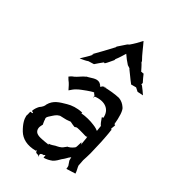

<svg xmlns="http://www.w3.org/2000/svg" viewBox="-188 -856 876 978"><g transform="rotate(30 249.5 -367.0)"><path d="M36 -127H37C36 -109 41 -84 62 -49C81 -18 115 2 169 2C169 1 169 0 168 -1C168 -4 171 -2 172 1C173 3 173 8 173 9H174C174 8 174 7 175 8C178 13 180 12 189 15C192 17 195 20 197 22C196 20 193 15 194 11C193 3 204 0 214 1C214 1 215 1 215 2V1C215 -1 224 -6 222 2C220 6 219 10 220 13C237 13 253 9 268 3C283 -5 294 -17 304 -27C315 -35 324 -45 330 -51C337 -56 341 -60 341 -60V-40L350 -14C350 -8 350 -1 349 5L350 4C367 3 384 3 401 2C401 -13 395 -29 394 -41L401 -77C405 -90 412 -110 416 -126L434 -203C439 -229 445 -256 448 -282L447 -284C447 -285 445 -288 444 -289C445 -291 447 -294 447 -295C449 -303 452 -306 452 -308L453 -315C453 -313 450 -313 447 -316C451 -356 451 -400 438 -413C430 -425 417 -437 400 -443C374 -449 338 -453 302 -453C298 -451 292 -447 290 -444L283 -451C285 -451 290 -452 292 -452H284C281 -456 277 -459 273 -462C251 -474 226 -458 202 -454V-453C197 -451 188 -446 183 -443C168 -433 153 -423 138 -418C133 -415 128 -412 123 -408L132 -393C143 -380 150 -364 158 -348H159C168 -356 178 -365 189 -371C206 -381 223 -386 240 -393C252 -397 265 -402 277 -404C278 -402 279 -399 281 -397C290 -390 286 -385 285 -378H286C286 -380 289 -385 290 -387C349 -394 387 -365 382 -315H379C376 -316 374 -314 375 -311L374 -312H373C374 -311 376 -309 376 -308L383 -289C385 -283 389 -277 392 -273L387 -241C384 -244 371 -253 355 -259C332 -269 301 -277 274 -279L275 -287V-288C275 -286 275 -285 273 -285C241 -292 211 -290 187 -283C148 -272 117 -264 97 -229C94 -219 86 -209 71 -199C62 -189 54 -178 50 -165L49 -164C52 -163 55 -161 58 -159C63 -154 53 -155 45 -156H43C44 -156 44 -155 44 -155C43 -150 38 -128 37 -128ZM127 -517C139 -519 160 -522 172 -527C182 -527 194 -528 204 -528C216 -539 231 -551 243 -561C245 -561 248 -560 249 -559C261 -569 272 -585 284 -598L286 -605C299 -621 311 -642 320 -656C330 -641 343 -624 356 -610L370 -601H372C372 -601 371 -600 371 -599C388 -577 402 -555 419 -534L418 -533H449L467 -517C478 -517 488 -516 498 -515L499 -516C490 -529 481 -543 471 -555C470 -557 467 -559 464 -560C465 -562 467 -566 467 -568V-570C459 -584 453 -600 447 -613H446C445 -612 441 -613 439 -614C437 -614 432 -616 432 -615V-614C425 -627 418 -644 409 -657L408 -664C391 -693 378 -728 364 -756H363C349 -740 329 -720 311 -705L301 -700C288 -688 272 -674 259 -663C260 -663 257 -659 257 -658L211 -609C211 -609 210 -609 210 -608L209 -607L173 -570C171 -568 169 -567 168 -566C170 -566 172 -568 174 -568C175 -569 177 -570 178 -570C177 -569 176 -567 175 -566C161 -549 142 -533 127 -518ZM128 -160C126 -172 132 -176 144 -187C159 -200 166 -209 186 -214C193 -214 206 -213 216 -213C229 -212 239 -215 248 -215C257 -210 271 -204 279 -201V-202C293 -205 283 -207 309 -201C342 -193 357 -184 359 -192C359 -189 359 -186 359 -183C359 -183 358 -183 359 -183L352 -141C351 -135 352 -149 348 -150H347C344 -142 341 -127 336 -116C330 -110 315 -100 301 -97H298C294 -94 288 -89 284 -86C273 -75 252 -72 242 -70C232 -67 220 -62 209 -62L206 -55C206 -56 205 -57 205 -58C205 -58 206 -57 206 -57C206 -57 206 -58 206 -58H205C205 -59 204 -61 204 -62C204 -61 204 -59 205 -58C194 -59 180 -62 169 -64C135 -70 120 -81 122 -105C123 -114 129 -124 133 -132L132 -133C131 -142 128 -151 129 -160ZM204 -62C203 -63 203 -64 204 -65ZM293 -452C297 -452 301 -454 305 -454C304 -454 304 -453 303 -453C300 -453 296 -452 293 -452ZM305 -454 321 -456C313 -455 317 -458 308 -455C307 -455 306 -455 305 -454ZM446 -321C446 -322 445 -324 445 -325C445 -325 446 -323 446 -323ZM449 -284V-286C449 -285 450 -284 450 -283C450 -283 449 -284 449 -284ZM451 -279C451 -279 450 -283 450 -283C450 -282 450 -280 451 -281ZM451 -280H452L451 -281Z"/></g></svg>

Font: Charger Mayhem
Style: Obl
Weight: 400
Designer: Jasper
Foundry: Cannot Into Space Fonts
Version: Version 0.98